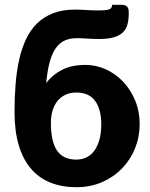

<svg xmlns="http://www.w3.org/2000/svg" viewBox="-20 -772 627 800"><path d="M298 -107Q324.5 -107 344.2 -118.2Q364 -129.5 376.8 -149.5Q389.5 -169.5 395.8 -196.2Q402 -223 402 -254Q402 -316 376.5 -351.2Q351 -386.5 298 -386.5Q270.5 -386.5 250.5 -376.2Q230.5 -366 217.5 -348.8Q204.5 -331.5 198.2 -308.5Q192 -285.5 192 -260.5Q192 -182.5 217.5 -144.8Q243 -107 298 -107ZM487 -752Q498 -752 504 -748.5Q510 -745 512.8 -739.8Q515.5 -734.5 516 -728.2Q516.5 -722 516.5 -717Q516.5 -691 511.2 -671Q506 -651 492 -637.2Q478 -623.5 454 -616.5Q430 -609.5 392 -609.5Q368.5 -609.5 344 -611.2Q319.5 -613 300.5 -613Q273 -613 251.5 -604Q230 -595 214 -573.5Q198 -552 187.8 -516Q177.5 -480 172.5 -426Q198.5 -460.5 238.5 -481Q278.5 -501.5 336 -501.5Q380.5 -501.5 421.5 -482.8Q462.5 -464 493.8 -430.8Q525 -397.5 543.5 -352.5Q562 -307.5 562 -255Q562 -202 542.8 -154.2Q523.5 -106.5 488.8 -70.5Q454 -34.5 405.5 -13.2Q357 8 298 8Q238.5 8 191 -10.8Q143.5 -29.5 110 -68Q76.5 -106.5 58.5 -165.8Q40.5 -225 40.5 -305.5Q40.5 -364.5 44.8 -419.2Q49 -474 59.5 -521.5Q70 -569 88 -607.8Q106 -646.5 134 -674Q162 -701.5 201 -716.8Q240 -732 292 -732Q315 -732 340.2 -730.2Q365.5 -728.5 392.5 -728.5Q408 -728.5 418.2 -729.5Q428.5 -730.5 435 -733Q441.5 -735.5 444.2 -740.2Q447 -745 447.5 -752Z"/></svg>

Font: Lato 2
Style: Regular
Weight: 900
Designer: Lukasz Dziedzic with Adam Twardoch and Botio Nikoltchev
Foundry: tyPoland Lukasz Dziedzic
Version: Version 2.015; 2015-08-06; http://www.latofonts.com/